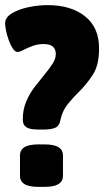

<svg xmlns="http://www.w3.org/2000/svg" viewBox="-20 -728 407 750"><path d="M128 -222Q97 -222 83 -231Q69 -240 69 -261Q69 -301 83 -333Q97 -365 117 -390.5Q137 -416 155 -438Q174 -461 186 -480Q198 -499 198 -517Q198 -556 150 -556Q128 -556 107.5 -548.5Q87 -541 72 -533Q57 -525 49 -525Q39 -525 30 -538.5Q21 -552 14 -571.5Q7 -591 3.5 -609Q0 -627 0 -637Q0 -660 26.5 -676Q53 -692 91.5 -700Q130 -708 166 -708Q257 -708 312 -664.5Q367 -621 367 -539Q367 -475 344 -438.5Q321 -402 292 -373Q266 -348 244.5 -321Q223 -294 216 -259Q212 -236 196 -229Q180 -222 151 -222ZM131 2Q93 2 75.5 -9Q58 -20 58 -41V-121Q58 -142 75.5 -153Q93 -164 131 -164H153Q191 -164 208.5 -153Q226 -142 226 -121V-41Q226 -20 208.5 -9Q191 2 153 2Z"/></svg>

Font: Asap Condensed Black
Style: Regular
Weight: 900
Width: 3
Designer: Pablo Cosgaya
Foundry: Omnibus-Type
Version: Version 3.001; ttfautohint (v1.8.4.7-5d5b)